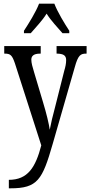

<svg xmlns="http://www.w3.org/2000/svg" viewBox="-20 -786 490 1042"><path d="M110 -619V-606H147C175 -639 209 -673 233 -712C257 -673 291 -639 319 -606H356V-619C331 -657 292 -721 275 -766H192C175 -721 135 -657 110 -619ZM28 190V236H37C184 236 210 190 266 -5L386 -422C404 -487 417 -495 448 -495H450V-536H287V-495H290C323 -494 339 -486 339 -460C339 -441 335 -423 329 -403L279 -205C266 -157 257 -119 250 -82C245 -116 233 -167 213 -233L165 -394C156 -423 150 -445 150 -462C150 -481 161 -495 198 -495H201V-536H3V-495H6C37 -495 46 -486 61 -442L204 3C173 122 131 190 28 190Z"/></svg>

Font: Noto Serif Devanagari ExtraCondensed
Style: Regular
Weight: 400
Width: 2
Designer: Universal Thirst, Indian Type Foundry and the Monotype Design Team
Foundry: Monotype Imaging Inc.
Version: Version 2.004